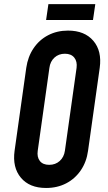

<svg xmlns="http://www.w3.org/2000/svg" viewBox="-20 -918 539 954"><path d="M209 16Q126.5 16 83.8 -35Q41 -86 52.5 -169L110.5 -581Q118.5 -636.5 146.8 -678.2Q175 -720 219.2 -743Q263.5 -766 318 -766Q400.5 -766 443.8 -715.2Q487 -664.5 475.5 -581L417.5 -169Q410 -113.5 381.5 -71.8Q353 -30 308.8 -7Q264.5 16 209 16ZM224.5 -99Q255.5 -99 276.8 -118.2Q298 -137.5 302.5 -169L360.5 -581Q364.5 -612.5 349 -631.8Q333.5 -651 302.5 -651Q271.5 -651 250.5 -631.8Q229.5 -612.5 225.5 -581L167.5 -169Q163 -137.5 178 -118.2Q193 -99 224.5 -99ZM220.5 -897.5H453.5L442 -818.5H209Z"/></svg>

Font: Mohave SemiBold
Style: Italic
Weight: 600
Italic angle: -8°
Designer: Gumpita Rahayu
Foundry: Tokotype
Version: Version 2.003